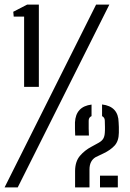

<svg xmlns="http://www.w3.org/2000/svg" viewBox="-43 -820 568 840"><path d="M62.5 -440V-747.5H17L15 -768.5L76 -800H127V-440ZM-23 0 377.5 -800H435.5L34.5 0ZM285.5 0Q285.5 -19 285.5 -29Q285.5 -39 285.5 -48Q285.5 -57 285.5 -72.5Q286 -114 306.8 -138.2Q327.5 -162.5 357 -178L388 -195Q402.5 -203 408.5 -213Q414.5 -223 415.5 -238.5Q416.5 -250 416.2 -264.5Q416 -279 415.5 -292Q415.5 -306 403.5 -312V-363Q475 -354.5 476 -284.5Q476.5 -271.5 477 -264.5Q477.5 -257.5 477 -239Q476.5 -203 458.5 -183.2Q440.5 -163.5 410 -149L375.5 -132.5Q348.5 -116.5 348.5 -78.5V0ZM286 -227Q285.5 -245 285 -255.2Q284.5 -265.5 285 -284.5Q288.5 -354 357.5 -362.5V-312Q345 -306.5 345 -292Q344.5 -275.5 345 -257.8Q345.5 -240 346 -227ZM394.5 0V-51.5H472.5V0Z"/></svg>

Font: Big Shoulders Stencil Text
Style: Regular
Weight: 400
Designer: Patric King
Foundry: XO Type Co
Version: Version 1.000